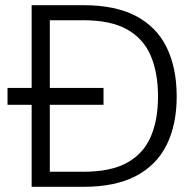

<svg xmlns="http://www.w3.org/2000/svg" viewBox="-20 -720 750 740"><path d="M9 -316V-381H379V-316ZM102 0V-700H302Q425 -700 504.5 -658Q584 -616 622.5 -537Q661 -458 661 -348Q661 -240 622.5 -162Q584 -84 504.5 -42Q425 0 302 0ZM172 -58H301Q407 -58 470 -93Q533 -128 561 -193Q589 -258 589 -348Q589 -439 561 -505Q533 -571 470 -606.5Q407 -642 301 -642H172Z"/></svg>

Font: DM Sans 16pt Light
Style: Regular
Weight: 300
Version: Version 4.004;gftools[0.9.30]